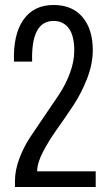

<svg xmlns="http://www.w3.org/2000/svg" viewBox="-20 -750 440 770"><path d="M40 -23.9Q40 -67.4 57.6 -114.3Q75.2 -161.1 101.6 -200.7Q127.9 -240.2 158.9 -285.4Q189.9 -330.6 216.3 -370.1Q242.7 -409.7 260.3 -456.5Q277.8 -503.4 277.8 -546.9Q277.8 -606.9 255.9 -636.5Q233.9 -666 194.8 -666Q104 -666 108.9 -502.9H36.1Q32.2 -610.8 73.7 -670.4Q115.2 -730 194.8 -730Q270 -730 311 -681.4Q352.1 -632.8 352.1 -548.8Q352.1 -493.2 329.1 -434.3Q306.2 -375.5 273.4 -326.2Q240.7 -276.9 208 -231Q175.3 -185.1 152.3 -140.9Q129.4 -96.7 128.9 -63H363.8V0H40Z"/></svg>

Font: Lumene Sans Condensed
Style: Regular
Weight: 400
Width: 3
Designer: Deni Anggara
Version: Version 1.003;Glyphs 3.1.2 (3151)